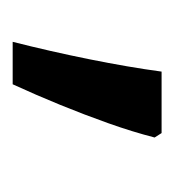

<svg xmlns="http://www.w3.org/2000/svg" viewBox="-6 -150 275 303"><g transform="rotate(90 131.5 1.5)"><path d="M190 -116 197 -105Q188 -70 174.5 -32Q161 6 145.5 44Q130 82 113 119H46Q61 60 73.5 -2Q86 -64 93 -116Z"/></g></svg>

Font: hexusinhala05
Style: Book
Weight: 400
Designer: Jelle Bosma - Monotype Design Team
Foundry: Monotype Imaging Inc.
Version: Version 2.003